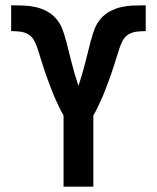

<svg xmlns="http://www.w3.org/2000/svg" viewBox="-20 -702 590 722"><path d="M219 0V-268Q210 -283 203 -298Q196 -313 189 -328Q182 -343 176 -359Q170 -375 164 -390.5Q158 -406 152.5 -422Q147 -438 142 -453.5Q137 -469 132 -485Q127 -501 122 -517Q117 -533 109 -548.5Q101 -564 87 -572.5Q73 -581 56 -583Q39 -585 22 -585V-682H28Q50 -682 72 -681Q94 -680 115.5 -675Q137 -670 156.5 -659.5Q176 -649 190.5 -632.5Q205 -616 213.5 -595Q222 -574 227 -553L228 -551Q239 -507 250 -464Q261 -421 275 -379Q289 -421 300 -464Q311 -507 322 -551L323 -553Q328 -574 336.5 -595Q345 -616 359.5 -632.5Q374 -649 393.5 -659.5Q413 -670 434.5 -675Q456 -680 478 -681Q500 -682 522 -682H528V-585Q511 -585 494 -583Q477 -581 463 -572.5Q449 -564 441 -548.5Q433 -533 428 -517Q423 -501 418 -485Q413 -469 408 -453.5Q403 -438 397.5 -422Q392 -406 386 -390.5Q380 -375 374 -359Q368 -343 361 -328Q354 -313 347 -298Q340 -283 331 -268V0Z"/></svg>

Font: Lode
Style: Bold
Weight: 700
Monospace: yes
Designer: Belleve Invis
Foundry: Belleve Invis
Version: Version 29.2.0; ttfautohint (v1.8.3)